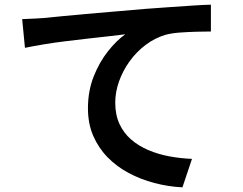

<svg xmlns="http://www.w3.org/2000/svg" viewBox="-20 -763 1040 823"><path d="M75 -681Q105 -682 131 -683.5Q157 -685 171 -686Q200 -689 245.5 -693.5Q291 -698 348 -703Q405 -708 470 -713.5Q535 -719 604 -725Q657 -729 708 -732.5Q759 -736 804 -739Q849 -742 884 -743V-628Q857 -628 821.5 -627Q786 -626 751.5 -623.5Q717 -621 690 -614Q643 -600 603.5 -570Q564 -540 535 -499.5Q506 -459 490 -413.5Q474 -368 474 -323Q474 -271 492 -232Q510 -193 541.5 -165.5Q573 -138 615 -120Q657 -102 705 -93Q753 -84 803 -82L762 40Q701 37 642 21.5Q583 6 531.5 -21.5Q480 -49 441 -89Q402 -129 379.5 -181Q357 -233 357 -299Q357 -373 381.5 -435Q406 -497 443 -543.5Q480 -590 517 -616Q487 -612 445.5 -607.5Q404 -603 356 -597.5Q308 -592 259 -586Q210 -580 165.5 -572.5Q121 -565 87 -558Z"/></svg>

Font: Noto Sans JP SemiBold
Style: Regular
Weight: 600
Designer: Ryoko NISHIZUKA  (kana, bopomofo & ideographs); Paul D. Hunt (Latin, Greek & Cyrillic); Sandoll Communications , Soo-you
Foundry: Adobe
Version: Version 2.004-H2;hotconv 1.0.118;makeotfexe 2.5.65603